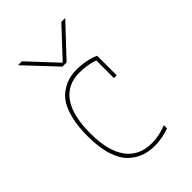

<svg xmlns="http://www.w3.org/2000/svg" viewBox="-224 -844 948 948"><g transform="rotate(-45 250.0 -370.0)"><path d="M375 -493.2Q328.1 -509.8 273.4 -509.8Q188.5 -509.8 144 -446.3Q99.6 -382.8 99.6 -259.8Q99.6 -136.7 146 -73.2Q192.4 -9.8 281.2 -9.8Q332 -9.8 384.8 -31.2V-8.8Q333 9.8 281.2 9.8Q243.2 9.8 210.4 -1.5Q177.7 -12.7 147 -40.5Q116.2 -68.4 98.1 -124Q80.1 -179.7 80.1 -259.8Q80.1 -324.2 91.8 -373.5Q103.5 -422.9 122.1 -452.1Q140.6 -481.4 167.5 -499Q194.3 -516.6 219.2 -523.4Q244.1 -530.3 273.4 -530.3Q338.9 -530.3 394.5 -506.8V-370.1H375ZM264.6 -589.8H235.4L85 -750H112.3L249 -603.5H251L387.7 -750H415Z"/></g></svg>

Font: Mgen+ 1mn thin
Style: Regular
Weight: 100
Designer: [Source Han Sans]
Ryoko NISHIZUKA  (kana & ideographs); Paul D. Hunt (Latin, Greek & Cyrillic); Wenlong ZHANG  (bopomofo
Version: Version 1.059.20150602